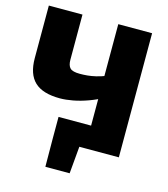

<svg xmlns="http://www.w3.org/2000/svg" viewBox="-122 -785 900 1031"><g transform="rotate(15 328.0 -269.5)"><path d="M226 -126H595V0H226ZM226 -7H376L362 151H227ZM208 -690V-439Q208 -407 222 -393Q236 -379 276 -379Q297 -379 318.5 -381Q340 -383 365.5 -389Q391 -395 422 -407L442 -291Q404 -270 361.5 -254.5Q319 -239 279 -231.5Q239 -224 207 -224Q111 -224 66 -266.5Q21 -309 21 -398V-690ZM595 -690V0H407V-690Z"/></g></svg>

Font: Exo 2 ExtraBold
Style: Regular
Weight: 800
Designer: Natanael Gama
Foundry: Natanael Gama
Version: Version 2.010